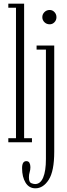

<svg xmlns="http://www.w3.org/2000/svg" viewBox="-20 -770 360 1039"><path d="M25 0V-22H66.5V-728H25V-750H110.5V-22H153V0ZM249 -638.5Q232 -638.5 220.5 -649.8Q209 -661 209 -677Q209 -693 220.5 -704.5Q232 -716 249 -716Q264 -716 274.8 -704.5Q285.5 -693 285.5 -677Q285.5 -661 274.8 -649.8Q264 -638.5 249 -638.5ZM171.5 249Q137 249 118.2 218.2Q99.5 187.5 99.5 140Q99.5 102 122.5 102Q134.5 102 139.5 111.5Q144.5 121 144.5 134.5Q144.5 149 140.5 161.8Q136.5 174.5 136.5 189.5Q136.5 215.5 148.5 220.8Q160.5 226 170 226Q198.5 226 213.5 191Q228.5 156 228.5 90.5V-501.5H178V-523.5H273.5V50.5Q273.5 156 243.8 202.5Q214 249 171.5 249Z"/></svg>

Font: Imbue 50pt ExtraLight
Style: Regular
Weight: 200
Designer: Tyler Finck
Foundry: Etcetera Type Company
Version: Version 1.102; ttfautohint (v1.8.3)